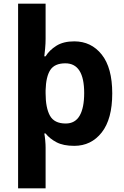

<svg xmlns="http://www.w3.org/2000/svg" viewBox="-20 -780 673 1040"><path d="M588 -274Q588 -135 531 -62.5Q474 10 382 10Q323 10 286 -9.5Q249 -29 227 -57H220Q223 -42 225 -19.5Q227 3 227 19V240H78V-760H227V-569Q227 -545 224.5 -517.5Q222 -490 220 -475H227Q248 -509 286 -532.5Q324 -556 382 -556Q474 -556 531 -484.5Q588 -413 588 -274ZM436 -276Q436 -437 334 -437Q276 -437 252.5 -401Q229 -365 227 -291V-275Q227 -196 250.5 -153.5Q274 -111 336 -111Q387 -111 411.5 -153.5Q436 -196 436 -276Z"/></svg>

Font: Noto Sans Thaana
Style: Bold
Weight: 700
Designer: David Williams
Foundry: Google Inc.
Version: Version 3.001; ttfautohint (v1.8.4.7-5d5b)